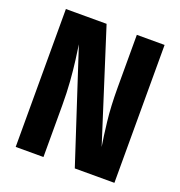

<svg xmlns="http://www.w3.org/2000/svg" viewBox="-129 -820 872 930"><g transform="rotate(20 307.5 -355.5)"><path d="M357.9 0 170.8 -571.8Q175.4 -541.5 181.5 -494.1Q187.7 -446.7 192.1 -388.7Q196.4 -330.8 196.4 -268.2V0H53.3V-710.8H263.1L444.6 -142.1Q436.4 -190.8 427.7 -266.7Q419 -342.6 419 -438.5V-710.8H562.1V0Z"/></g></svg>

Font: Fira Code
Style: Bold
Weight: 700
Monospace: yes
Designer: Carrois Corporate, Edenspiekermann AG, Nikita Prokopov
Foundry: Carrois Corporate, Edenspiekermann AG, Nikita Prokopov
Version: Version 6.000; ttfautohint (v1.8.2) -l 8 -r 50 -G 200 -x 14 